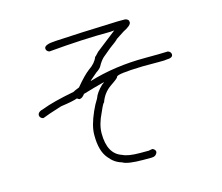

<svg xmlns="http://www.w3.org/2000/svg" viewBox="-107 -758 1214 1052"><g transform="rotate(-15 500.0 -232.0)"><path d="M644.5 -617.2H683.6Q705.1 -613.8 705.1 -595.7Q705.1 -577.6 658.2 -554.7L613.3 -525.4Q606.9 -516.6 564.5 -486.3L517.6 -447.3Q500 -430.2 486.3 -404.3Q479.5 -391.6 457 -377L416 -341.8V-339.8Q565.4 -384.8 734.4 -384.8Q821.3 -384.8 865.2 -386.7Q882.8 -380.4 882.8 -365.2Q882.8 -345.7 845.7 -345.7Q843.3 -343.8 804.7 -343.8H710.9Q560.5 -339.8 560.5 -324.2Q560.5 -317.9 517.6 -289.1Q472.7 -258.8 455.1 -207Q449.7 -207 429.7 -160.2Q398.4 -97.7 398.4 -46.9Q398.4 70.3 476.6 95.7Q506.8 111.3 574.2 111.3H623Q625.5 111.3 644.5 107.4Q662.1 113.8 662.1 128.9Q654.8 152.3 628.9 152.3H582Q492.2 152.3 464.8 134.8Q423.8 123.5 394.5 85.9Q357.4 42.5 357.4 -44.9V-50.8Q357.4 -101.1 390.6 -175.8Q405.3 -209.5 423.8 -238.3Q434.1 -269.5 470.7 -304.7Q482.4 -311.5 482.4 -314.5H480.5Q426.8 -300.8 361.3 -281.2Q345.7 -259.8 330.1 -259.8Q318.4 -264.2 318.4 -267.6Q293.5 -257.8 222.7 -248Q141.1 -222.7 113.3 -210.9H109.4Q91.8 -217.3 91.8 -232.4Q91.8 -251.5 127 -259.8Q185.1 -282.7 308.6 -306.6Q313.5 -310.5 343.8 -322.3Q391.6 -379.9 421.9 -402.3Q460.4 -428.2 472.7 -460.9Q474.6 -460.9 496.1 -484.4L611.3 -574.2L587.9 -572.3Q432.1 -572.3 238.3 -554.7Q220.7 -561 220.7 -576.2Q220.7 -598.6 287.1 -601.6Q412.6 -609.4 644.5 -617.2Z"/></g></svg>

Font: CEF Fonts CJK
Style: Regular
Weight: 400
Designer: PartyBoss (派对大魔王)
Version: Release 2.25